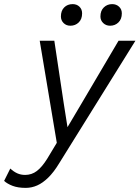

<svg xmlns="http://www.w3.org/2000/svg" viewBox="-120 -698 678 933"><path d="M5 215Q-33 215 -59 205Q-85 195 -100 181L-70 121Q-54 136 -36.5 144Q-19 152 2 152Q34 152 59 133Q84 114 109 74L156 -4L73 -500H144L190 -194L208 -80L272 -188L456 -500H538L166 98Q141 139 114.5 165Q88 191 61 203Q34 215 5 215ZM415 -573Q395 -573 381.5 -586Q368 -599 368 -618Q368 -646 384.5 -662Q401 -678 425 -678Q445 -678 458.5 -665.5Q472 -653 472 -633Q472 -605 455.5 -589Q439 -573 415 -573ZM222 -573Q202 -573 189 -586Q176 -599 176 -618Q176 -646 192 -662Q208 -678 233 -678Q253 -678 266 -665.5Q279 -653 279 -633Q279 -605 262.5 -589Q246 -573 222 -573Z"/></svg>

Font: Kantumruy Pro
Style: Italic
Weight: 400
Italic angle: -13°
Designer: Sovichet Tep
Foundry: Sovichet Tep
Version: Version 1.002